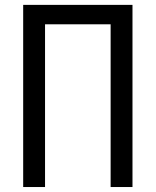

<svg xmlns="http://www.w3.org/2000/svg" viewBox="-20 -752 626 772"><path d="M512.7 -732.4V0H424.8V-654.3H161.1V0H73.2V-732.4Z"/></svg>

Font: Consola Mono
Style: Book
Weight: 400
Monospace: yes
Designer: Wojciech Kalinowski "wmk69" (wmk69@o2.pl)
Foundry: Wojciech Kalinowski "wmk69" (wmk69@o2.pl)
Version: Version 2.1.0